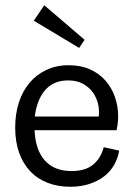

<svg xmlns="http://www.w3.org/2000/svg" viewBox="-20 -703 510 733"><path d="M435 -128Q430 -99 416 -74Q402 -49 378.5 -30.5Q355 -12 322 -1Q289 10 248 10Q201 10 162 -5Q123 -20 95.5 -49Q68 -78 53 -120Q38 -162 38 -216Q38 -268 52 -311.5Q66 -355 92.5 -386.5Q119 -418 157 -436Q195 -454 242 -454Q288 -454 323 -438.5Q358 -423 382 -396Q406 -369 418.5 -333.5Q431 -298 431 -259Q431 -233 425 -206H112Q115 -131 151 -90.5Q187 -50 253 -50Q306 -50 335.5 -74.5Q365 -99 376 -141ZM357 -258Q360 -283 354 -307.5Q348 -332 333.5 -351.5Q319 -371 296 -383.5Q273 -396 240 -396Q209 -396 186.5 -385Q164 -374 149 -355Q134 -336 125 -311Q116 -286 113 -258ZM282 -520 109 -624 149 -683 303 -551Z"/></svg>

Font: Zilla Slab Regular
Style: Regular
Weight: 400
Designer: Typotheque.com
Foundry: Typotheque type foundry
Version: Version 1.0; 2017